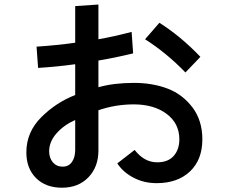

<svg xmlns="http://www.w3.org/2000/svg" viewBox="-20 -789 1040 864"><path d="M201.2 -108.4Q201.2 -78.1 217.8 -58.6Q234.4 -39.1 261.7 -39.1Q289.1 -39.1 303.7 -60.1Q318.4 -81.1 318.4 -114.3V-249Q267.6 -226.6 234.4 -189Q201.2 -151.4 201.2 -108.4ZM632.8 -612.3 697.3 -686.5Q793 -626 881.8 -533.2L814.5 -462.9Q729.5 -550.8 632.8 -612.3ZM98.6 -103.5Q98.6 -194.3 165.5 -261.2Q232.4 -328.1 318.4 -361.3V-500Q233.4 -488.3 151.4 -483.4L144.5 -579.1Q234.4 -585 318.4 -596.7V-761.7L422.9 -768.6V-612.3Q495.1 -625 572.3 -645.5L579.1 -548.8Q494.1 -528.3 422.9 -516.6V-396.5Q492.2 -416 583 -416Q666 -416 733.4 -390.6Q800.8 -365.2 845.7 -306.2Q890.6 -247.1 890.6 -162.1Q890.6 -70.3 835 -17.6Q779.3 35.2 684.6 35.2Q627.9 35.2 581.1 10.7Q534.2 -13.7 507.8 -53.7L585.9 -114.3Q628.9 -58.6 687.5 -58.6Q736.3 -58.6 761.7 -87.4Q787.1 -116.2 787.1 -162.1Q787.1 -233.4 730 -276.4Q672.9 -319.3 582 -319.3Q500 -319.3 422.9 -293V-111.3Q422.9 -38.1 377.9 8.8Q333 55.7 258.8 55.7Q185.5 55.7 142.1 12.2Q98.6 -31.2 98.6 -103.5Z"/></svg>

Font: Gothic A1 SemiBold
Style: Regular
Weight: 600
Version: Version 2.50